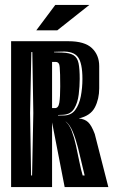

<svg xmlns="http://www.w3.org/2000/svg" viewBox="-20 -758 459 778"><path d="M25 0V-591H257Q323 -591 352.5 -563Q382 -535 382 -490V-400Q382 -357 364.5 -323Q347 -289 299 -278Q323 -276 337 -263Q351 -250 364 -215L419 0H242L191 -262V0ZM215 -290H237Q268 -290 284.5 -312Q301 -334 307.5 -368Q314 -402 314 -438Q314 -502 296 -526.5Q278 -551 231 -549L199 -548V-546L231 -545Q263 -544 278.5 -534Q294 -524 298.5 -501Q303 -478 303 -438Q303 -409 299 -375.5Q295 -342 281 -318.5Q267 -295 237 -293L215 -292ZM106 -47H110L115 -300L111 -547H107L102 -300ZM191 -320H203Q217 -320 220.5 -342.5Q224 -365 224 -408Q224 -436 223.5 -455Q223 -474 222 -485Q221 -507 206 -507H191ZM315 -47H323Q319 -62 312 -93Q305 -124 296 -159.5Q287 -195 275 -224Q263 -253 247 -265H246Q261 -253 271 -226.5Q281 -200 288 -167.5Q295 -135 301.5 -103Q308 -71 315 -47ZM127 -635 204 -738H342L212 -635Z"/></svg>

Font: Alumni Sans Inline One
Style: Regular
Weight: 400
Designer: Robert E. Leuschke
Foundry: Robert E. Leuschke
Version: Version 1.100; ttfautohint (v1.8.3)